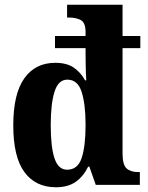

<svg xmlns="http://www.w3.org/2000/svg" viewBox="-20 -780 624 810"><path d="M216 10Q130 10 83 -54Q36 -118 36 -251Q36 -384 82.5 -449.5Q129 -515 213 -515Q262 -515 291.5 -494.5Q321 -474 339 -441H344Q343 -450 342.5 -468.5Q342 -487 341.5 -509Q341 -531 341 -549V-577H212V-628H341V-644Q341 -685 320.5 -695.5Q300 -706 271 -706H263V-760H497V-628H572V-577H497V-132Q497 -85 514 -69.5Q531 -54 563 -54H570V0H384L357 -77H352Q332 -36 299.5 -13Q267 10 216 10ZM263 -64Q308 -64 324.5 -113.5Q341 -163 341 -253Q341 -340 324.5 -392Q308 -444 264 -444Q226 -444 210 -393Q194 -342 194 -252Q194 -160 210 -112Q226 -64 263 -64Z"/></svg>

Font: Noto Serif Thai Condensed ExtraBold
Style: Regular
Weight: 800
Width: 3
Designer: Monotype Design Team
Foundry: Monotype Imaging Inc.
Version: Version 2.002; ttfautohint (v1.8.4.7-5d5b)